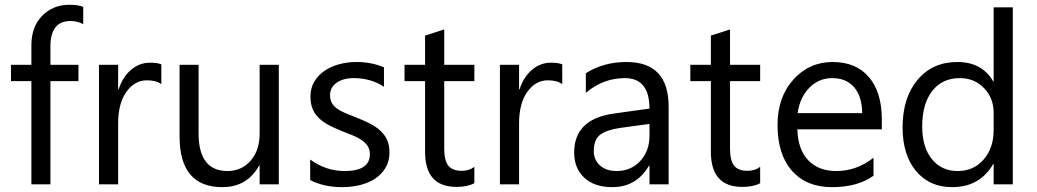

<svg xmlns="http://www.w3.org/2000/svg" viewBox="-20 -771 4337 803"><path d="M328.1 -669.9Q304.7 -683.1 274.9 -683.1Q190.9 -683.1 190.9 -577.1V-500H308.1V-431.6H190.9V0H111.3V-431.6H25.9V-500H111.3V-581.1Q111.3 -659.7 156.7 -705.3Q202.1 -751 270 -751Q306.6 -751 328.1 -742.2Z M654.8 -418.9Q633.8 -435.1 594.2 -435.1Q543 -435.1 508.5 -386.7Q474.1 -338.4 474.1 -254.9V0H394V-500H474.1V-397H476.1Q493.2 -449.7 528.3 -479.2Q563.5 -508.8 606.9 -508.8Q638.2 -508.8 654.8 -502Z M1146 0H1065.9V-79.1H1064Q1014.2 11.7 909.7 11.7Q731 11.7 731 -201.2V-500H810.5V-213.9Q810.5 -55.7 931.6 -55.7Q990.2 -55.7 1028.1 -98.9Q1065.9 -142.1 1065.9 -211.9V-500H1146Z M1277.3 -18.1V-104Q1342.8 -55.7 1421.4 -55.7Q1526.9 -55.7 1526.9 -126Q1526.9 -146 1517.8 -159.9Q1508.8 -173.8 1493.4 -184.6Q1478 -195.3 1457.3 -203.9Q1436.5 -212.4 1412.6 -221.7Q1379.4 -234.9 1354.2 -248.3Q1329.1 -261.7 1312.3 -278.6Q1295.4 -295.4 1286.9 -316.9Q1278.3 -338.4 1278.3 -367.2Q1278.3 -402.3 1294.4 -429.4Q1310.5 -456.5 1337.4 -474.9Q1364.3 -493.2 1398.7 -502.4Q1433.1 -511.7 1469.7 -511.7Q1534.7 -511.7 1585.9 -489.3V-408.2Q1530.8 -444.3 1459 -444.3Q1436.5 -444.3 1418.5 -439.2Q1400.4 -434.1 1387.5 -424.8Q1374.5 -415.5 1367.4 -402.6Q1360.4 -389.6 1360.4 -374Q1360.4 -354.5 1367.4 -341.3Q1374.5 -328.1 1388.2 -317.9Q1401.9 -307.6 1421.4 -299.3Q1440.9 -291 1465.8 -281.2Q1499 -268.6 1525.4 -255.1Q1551.8 -241.7 1570.3 -224.9Q1588.9 -208 1598.9 -186Q1608.9 -164.1 1608.9 -133.8Q1608.9 -96.7 1592.5 -69.3Q1576.2 -42 1548.8 -23.9Q1521.5 -5.9 1485.8 2.9Q1450.2 11.7 1411.1 11.7Q1334 11.7 1277.3 -18.1Z M1963.9 -4.9Q1935.5 10.7 1889.2 10.7Q1757.8 10.7 1757.8 -135.7V-431.6H1671.9V-500H1757.8V-622.1L1837.9 -647.9V-500H1963.9V-431.6H1837.9V-149.9Q1837.9 -99.6 1855 -78.1Q1872.1 -56.6 1911.6 -56.6Q1941.9 -56.6 1963.9 -73.2Z M2331.5 -418.9Q2310.5 -435.1 2271 -435.1Q2219.7 -435.1 2185.3 -386.7Q2150.9 -338.4 2150.9 -254.9V0H2070.8V-500H2150.9V-397H2152.8Q2169.9 -449.7 2205.1 -479.2Q2240.2 -508.8 2283.7 -508.8Q2314.9 -508.8 2331.5 -502Z M2776.4 0H2696.3V-78.1H2694.3Q2642.1 11.7 2540.5 11.7Q2465.8 11.7 2423.6 -27.8Q2381.3 -67.4 2381.3 -132.8Q2381.3 -272.9 2546.4 -295.9L2696.3 -316.9Q2696.3 -444.3 2593.3 -444.3Q2502.9 -444.3 2430.2 -382.8V-464.8Q2503.9 -511.7 2600.1 -511.7Q2776.4 -511.7 2776.4 -325.2ZM2696.3 -252.9 2575.7 -236.3Q2520 -228.5 2491.7 -208.7Q2463.4 -189 2463.4 -138.7Q2463.4 -102.1 2489.5 -78.9Q2515.6 -55.7 2559.1 -55.7Q2618.7 -55.7 2657.5 -97.4Q2696.3 -139.2 2696.3 -203.1Z M3159.2 -4.9Q3130.9 10.7 3084.5 10.7Q2953.1 10.7 2953.1 -135.7V-431.6H2867.2V-500H2953.1V-622.1L3033.2 -647.9V-500H3159.2V-431.6H3033.2V-149.9Q3033.2 -99.6 3050.3 -78.1Q3067.4 -56.6 3106.9 -56.6Q3137.2 -56.6 3159.2 -73.2Z M3668 -230H3314.9Q3316.9 -146.5 3359.9 -101.1Q3402.8 -55.7 3478 -55.7Q3562.5 -55.7 3633.3 -111.3V-36.1Q3567.4 11.7 3459 11.7Q3353 11.7 3292.5 -56.4Q3231.9 -124.5 3231.9 -248Q3231.9 -364.7 3298.1 -438.2Q3364.3 -511.7 3462.4 -511.7Q3560.5 -511.7 3614.3 -448.2Q3668 -384.8 3668 -272ZM3585.9 -297.9Q3585.4 -367.2 3552.5 -405.8Q3519.5 -444.3 3460.9 -444.3Q3404.3 -444.3 3364.7 -403.8Q3325.2 -363.3 3315.9 -297.9Z M4215.8 0H4135.7V-85H4133.8Q4078.1 11.7 3961.9 11.7Q3867.7 11.7 3811.3 -55.4Q3754.9 -122.6 3754.9 -238.3Q3754.9 -362.3 3817.4 -437Q3879.9 -511.7 3983.9 -511.7Q4086.9 -511.7 4133.8 -430.7H4135.7V-740.2H4215.8ZM4135.7 -226.1V-299.8Q4135.7 -360.4 4095.7 -402.3Q4055.7 -444.3 3994.1 -444.3Q3920.9 -444.3 3878.9 -390.6Q3836.9 -336.9 3836.9 -242.2Q3836.9 -155.8 3877.2 -105.7Q3917.5 -55.7 3985.4 -55.7Q4052.2 -55.7 4094 -104Q4135.7 -152.3 4135.7 -226.1Z"/></svg>

Font: Segoe UI Historic
Style: Regular
Weight: 400
Foundry: Microsoft Corporation
Version: Version 1.03